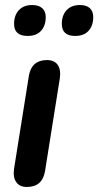

<svg xmlns="http://www.w3.org/2000/svg" viewBox="-20 -736 391 764"><path d="M87 8Q58 8 44.5 -11.5Q31 -31 36 -65L95 -435Q106 -497 167 -497Q196 -497 209.5 -478Q223 -459 218 -424L159 -54Q148 8 87 8ZM279 -593Q226 -593 226 -641Q226 -675 245 -695.5Q264 -716 298 -716Q324 -716 337.5 -703.5Q351 -691 351 -668Q351 -634 332.5 -613.5Q314 -593 279 -593ZM90 -593Q36 -593 36 -641Q36 -675 55 -695.5Q74 -716 108 -716Q134 -716 148 -703.5Q162 -691 162 -668Q162 -634 143.5 -613.5Q125 -593 90 -593Z"/></svg>

Font: Nunito Variable Extra Light
Style: Italic
Weight: 200
Italic angle: -9°
Designer: Vernon Adams
Foundry: Vernon Adams
Version: Version 3.602